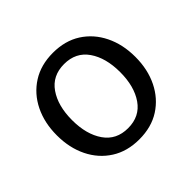

<svg xmlns="http://www.w3.org/2000/svg" viewBox="-135 -684 847 847"><g transform="rotate(-45 289.0 -260.0)"><path d="M289 10Q214 10 159 -25Q104 -60 74 -121Q44 -182 44 -260Q44 -338 74 -399Q104 -460 159 -495Q214 -530 289 -530Q365 -530 419.5 -495Q474 -460 504 -399Q534 -338 534 -260Q534 -182 504 -121Q474 -60 419.5 -25Q365 10 289 10ZM289 -60Q362 -60 400.5 -115.5Q439 -171 439 -260Q439 -349 400.5 -404.5Q362 -460 289 -460Q216 -460 177.5 -404.5Q139 -349 139 -260Q139 -171 177.5 -115.5Q216 -60 289 -60Z"/></g></svg>

Font: Hedvig Letters Sans
Style: Regular
Weight: 400
Designer: Alexander Örn & Tor Weibull
Foundry: Kanon Foundry
Version: Version 1.000; ttfautohint (v1.8.4.7-5d5b)